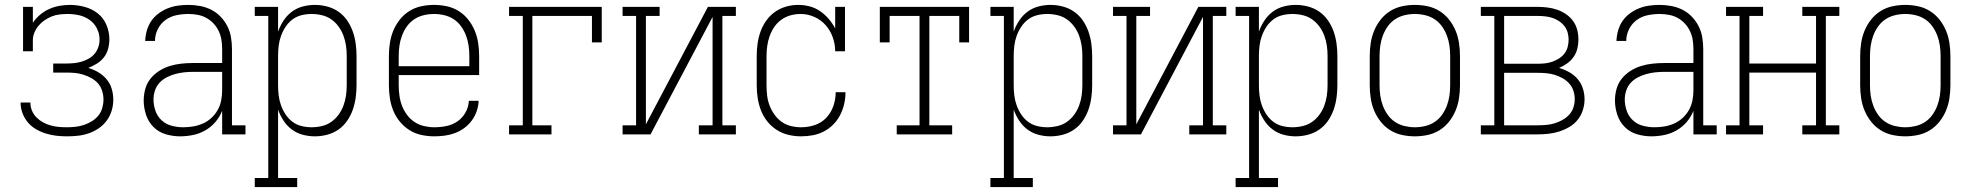

<svg xmlns="http://www.w3.org/2000/svg" viewBox="-20 -548 8040 783"><path d="M253 8Q231 8 209.5 5.5Q188 3 167 -3.5Q146 -10 127 -21Q108 -32 94 -48.5Q80 -65 72 -86Q64 -107 64 -128V-130H104V-129Q104 -112 110.5 -96.5Q117 -81 129 -69Q141 -57 155.5 -49Q170 -41 186.5 -36.5Q203 -32 219.5 -30.5Q236 -29 253 -29Q270 -29 288 -31Q306 -33 322.5 -38.5Q339 -44 354.5 -53.5Q370 -63 381 -76.5Q392 -90 397 -107.5Q402 -125 402 -142Q402 -160 396.5 -177.5Q391 -195 379.5 -208Q368 -221 352.5 -229.5Q337 -238 320 -243.5Q303 -249 285.5 -250.5Q268 -252 250 -252H197V-289H250Q266 -289 281.5 -290.5Q297 -292 312.5 -296.5Q328 -301 342 -309Q356 -317 366 -329Q376 -341 381 -356Q386 -371 386 -387Q386 -411 375 -432.5Q364 -454 344.5 -467.5Q325 -481 302 -486Q279 -491 255 -491Q239 -491 222.5 -489Q206 -487 191 -481Q176 -475 162 -465.5Q148 -456 137.5 -443.5Q127 -431 120.5 -415.5Q114 -400 114 -384V-339H74V-520H114V-455Q126 -473 143 -487.5Q160 -502 180 -511Q200 -520 221.5 -524Q243 -528 265 -528Q295 -528 325 -520Q355 -512 378.5 -493.5Q402 -475 414 -446.5Q426 -418 426 -388Q426 -369 421 -349.5Q416 -330 404 -314.5Q392 -299 375 -288.5Q358 -278 340 -271Q361 -265 380.5 -253.5Q400 -242 414.5 -225Q429 -208 435.5 -186Q442 -164 442 -142Q442 -119 435.5 -97Q429 -75 415.5 -56.5Q402 -38 383 -25Q364 -12 342.5 -4.5Q321 3 298.5 5.5Q276 8 253 8Z M714 8Q685 8 656 -0.5Q627 -9 606 -30Q585 -51 575.5 -80Q566 -109 566 -138Q566 -162 572.5 -185.5Q579 -209 594 -227.5Q609 -246 629.5 -259Q650 -272 673 -279Q696 -286 720 -288.5Q744 -291 768 -291H886V-348Q886 -367 883 -385.5Q880 -404 872 -421Q864 -438 851 -452Q838 -466 821.5 -475Q805 -484 786 -487.5Q767 -491 748 -491Q724 -491 699.5 -486Q675 -481 655 -466.5Q635 -452 623.5 -429Q612 -406 612 -381H572Q573 -403 579 -424Q585 -445 597 -462.5Q609 -480 626.5 -493Q644 -506 664 -514Q684 -522 705.5 -525Q727 -528 748 -528Q772 -528 796 -523.5Q820 -519 841 -508.5Q862 -498 879 -480.5Q896 -463 907 -441.5Q918 -420 922 -396Q926 -372 926 -348V-37H981V0H886V-96Q876 -71 858.5 -50.5Q841 -30 817.5 -16.5Q794 -3 767.5 2.5Q741 8 714 8ZM727 -29Q748 -29 768.5 -32.5Q789 -36 808 -44.5Q827 -53 842.5 -67.5Q858 -82 868 -100Q878 -118 882 -138.5Q886 -159 886 -180V-255H768Q749 -255 730.5 -253Q712 -251 694 -246Q676 -241 659.5 -232.5Q643 -224 630.5 -210.5Q618 -197 612 -179Q606 -161 606 -142Q606 -119 614 -96Q622 -73 639.5 -57Q657 -41 680.5 -35Q704 -29 727 -29Z M1019 215V178H1074V-483H1019V-520H1114V-419Q1122 -442 1136 -463.5Q1150 -485 1170 -500Q1190 -515 1214.5 -521.5Q1239 -528 1264 -528Q1289 -528 1314 -521.5Q1339 -515 1360 -500.5Q1381 -486 1395.5 -465Q1410 -444 1418.5 -420Q1427 -396 1430.5 -370.5Q1434 -345 1434 -320V-200Q1434 -175 1430.5 -149.5Q1427 -124 1418.5 -100Q1410 -76 1395.5 -55Q1381 -34 1360 -19.5Q1339 -5 1314 1.5Q1289 8 1264 8Q1239 8 1214.5 1.5Q1190 -5 1170 -20Q1150 -35 1136 -56.5Q1122 -78 1114 -101V178H1192V215ZM1251 -29Q1272 -29 1293 -34Q1314 -39 1331 -51Q1348 -63 1360.5 -80Q1373 -97 1380.5 -117Q1388 -137 1391 -158Q1394 -179 1394 -200V-320Q1394 -341 1391 -362Q1388 -383 1380.5 -403Q1373 -423 1360.5 -440Q1348 -457 1331 -469Q1314 -481 1293 -486Q1272 -491 1251 -491Q1230 -491 1209.5 -486Q1189 -481 1172.5 -468.5Q1156 -456 1144.5 -438.5Q1133 -421 1126 -401.5Q1119 -382 1116.5 -361.5Q1114 -341 1114 -320V-200Q1114 -179 1116.5 -158.5Q1119 -138 1126 -118.5Q1133 -99 1144.5 -81.5Q1156 -64 1172.5 -51.5Q1189 -39 1209.5 -34Q1230 -29 1251 -29Z M1751 8Q1725 8 1699 2.5Q1673 -3 1650.5 -17Q1628 -31 1611 -51.5Q1594 -72 1584 -96.5Q1574 -121 1570 -147.5Q1566 -174 1566 -200V-320Q1566 -346 1570 -372.5Q1574 -399 1584 -423Q1594 -447 1610.5 -468Q1627 -489 1649.5 -503Q1672 -517 1698 -522.5Q1724 -528 1750 -528Q1776 -528 1802 -522.5Q1828 -517 1850.5 -503Q1873 -489 1889.5 -468Q1906 -447 1916 -423Q1926 -399 1930 -372.5Q1934 -346 1934 -320V-242H1606V-200Q1606 -179 1609 -157.5Q1612 -136 1619.5 -116.5Q1627 -97 1640 -79.5Q1653 -62 1670.5 -50.5Q1688 -39 1709 -34Q1730 -29 1751 -29Q1776 -29 1800.5 -34Q1825 -39 1845.5 -53Q1866 -67 1878.5 -89.5Q1891 -112 1892 -137H1932Q1931 -115 1924 -94.5Q1917 -74 1904 -56.5Q1891 -39 1873.5 -26Q1856 -13 1836 -5.5Q1816 2 1794.5 5Q1773 8 1751 8ZM1606 -278H1894V-320Q1894 -341 1891 -362Q1888 -383 1880.5 -403Q1873 -423 1860.5 -440.5Q1848 -458 1830.5 -469.5Q1813 -481 1792 -486Q1771 -491 1750 -491Q1729 -491 1708 -486Q1687 -481 1669.5 -469.5Q1652 -458 1639.5 -440.5Q1627 -423 1619.5 -403Q1612 -383 1609 -362Q1606 -341 1606 -320Z M2056 0V-37H2112V-483H2056V-520H2434V-375H2394V-483H2151V-37H2229V0Z M2519 0V-37H2574V-483H2519V-520H2670V-483H2614V-41L2867 -520H2981V-483H2926V-37H2981V0H2830V-37H2886V-479L2633 0Z M3247 8Q3221 8 3195.5 2Q3170 -4 3148 -18Q3126 -32 3109.5 -52.5Q3093 -73 3083.5 -97.5Q3074 -122 3070 -148Q3066 -174 3066 -200V-320Q3066 -345 3069.5 -370Q3073 -395 3081.5 -419Q3090 -443 3105 -464Q3120 -485 3140.5 -499.5Q3161 -514 3185.5 -521Q3210 -528 3235 -528Q3259 -528 3282 -522Q3305 -516 3324.5 -502.5Q3344 -489 3359.5 -471Q3375 -453 3386 -432V-520H3426V-339H3386Q3386 -368 3376 -396Q3366 -424 3347 -445.5Q3328 -467 3301 -479Q3274 -491 3245 -491Q3224 -491 3204 -485.5Q3184 -480 3167 -468Q3150 -456 3138 -438.5Q3126 -421 3119 -401.5Q3112 -382 3109 -361.5Q3106 -341 3106 -320V-200Q3106 -179 3108.5 -158Q3111 -137 3118.5 -117.5Q3126 -98 3138.5 -80.5Q3151 -63 3168 -51Q3185 -39 3205.5 -34Q3226 -29 3247 -29Q3276 -29 3303 -38Q3330 -47 3349.5 -67.5Q3369 -88 3378.5 -115.5Q3388 -143 3388 -171V-172H3428V-171Q3428 -147 3422.5 -123.5Q3417 -100 3406 -78.5Q3395 -57 3378 -40Q3361 -23 3340 -12Q3319 -1 3295 3.5Q3271 8 3247 8Z M3637 0V-37H3730V-483H3608V-375H3568V-520H3932V-375H3892V-483H3770V-37H3863V0Z M4019 215V178H4074V-483H4019V-520H4114V-419Q4122 -442 4136 -463.5Q4150 -485 4170 -500Q4190 -515 4214.5 -521.5Q4239 -528 4264 -528Q4289 -528 4314 -521.5Q4339 -515 4360 -500.5Q4381 -486 4395.5 -465Q4410 -444 4418.5 -420Q4427 -396 4430.5 -370.5Q4434 -345 4434 -320V-200Q4434 -175 4430.5 -149.5Q4427 -124 4418.5 -100Q4410 -76 4395.5 -55Q4381 -34 4360 -19.5Q4339 -5 4314 1.5Q4289 8 4264 8Q4239 8 4214.5 1.5Q4190 -5 4170 -20Q4150 -35 4136 -56.5Q4122 -78 4114 -101V178H4192V215ZM4251 -29Q4272 -29 4293 -34Q4314 -39 4331 -51Q4348 -63 4360.5 -80Q4373 -97 4380.5 -117Q4388 -137 4391 -158Q4394 -179 4394 -200V-320Q4394 -341 4391 -362Q4388 -383 4380.5 -403Q4373 -423 4360.5 -440Q4348 -457 4331 -469Q4314 -481 4293 -486Q4272 -491 4251 -491Q4230 -491 4209.5 -486Q4189 -481 4172.5 -468.5Q4156 -456 4144.5 -438.5Q4133 -421 4126 -401.5Q4119 -382 4116.5 -361.5Q4114 -341 4114 -320V-200Q4114 -179 4116.5 -158.5Q4119 -138 4126 -118.5Q4133 -99 4144.5 -81.5Q4156 -64 4172.5 -51.5Q4189 -39 4209.5 -34Q4230 -29 4251 -29Z M4519 0V-37H4574V-483H4519V-520H4670V-483H4614V-41L4867 -520H4981V-483H4926V-37H4981V0H4830V-37H4886V-479L4633 0Z M5019 215V178H5074V-483H5019V-520H5114V-419Q5122 -442 5136 -463.5Q5150 -485 5170 -500Q5190 -515 5214.5 -521.5Q5239 -528 5264 -528Q5289 -528 5314 -521.5Q5339 -515 5360 -500.5Q5381 -486 5395.5 -465Q5410 -444 5418.5 -420Q5427 -396 5430.5 -370.5Q5434 -345 5434 -320V-200Q5434 -175 5430.5 -149.5Q5427 -124 5418.5 -100Q5410 -76 5395.5 -55Q5381 -34 5360 -19.5Q5339 -5 5314 1.5Q5289 8 5264 8Q5239 8 5214.5 1.5Q5190 -5 5170 -20Q5150 -35 5136 -56.5Q5122 -78 5114 -101V178H5192V215ZM5251 -29Q5272 -29 5293 -34Q5314 -39 5331 -51Q5348 -63 5360.5 -80Q5373 -97 5380.5 -117Q5388 -137 5391 -158Q5394 -179 5394 -200V-320Q5394 -341 5391 -362Q5388 -383 5380.5 -403Q5373 -423 5360.5 -440Q5348 -457 5331 -469Q5314 -481 5293 -486Q5272 -491 5251 -491Q5230 -491 5209.5 -486Q5189 -481 5172.5 -468.5Q5156 -456 5144.5 -438.5Q5133 -421 5126 -401.5Q5119 -382 5116.5 -361.5Q5114 -341 5114 -320V-200Q5114 -179 5116.5 -158.5Q5119 -138 5126 -118.5Q5133 -99 5144.5 -81.5Q5156 -64 5172.5 -51.5Q5189 -39 5209.5 -34Q5230 -29 5251 -29Z M5750 8Q5724 8 5698 2.5Q5672 -3 5649.5 -17Q5627 -31 5610.5 -52Q5594 -73 5584 -97Q5574 -121 5570 -147.5Q5566 -174 5566 -200V-320Q5566 -346 5570 -372.5Q5574 -399 5584 -423Q5594 -447 5610.5 -468Q5627 -489 5649.5 -503Q5672 -517 5698 -522.5Q5724 -528 5750 -528Q5776 -528 5802 -522.5Q5828 -517 5850.5 -503Q5873 -489 5889.5 -468Q5906 -447 5916 -423Q5926 -399 5930 -372.5Q5934 -346 5934 -320V-200Q5934 -174 5930 -147.5Q5926 -121 5916 -97Q5906 -73 5889.5 -52Q5873 -31 5850.5 -17Q5828 -3 5802 2.5Q5776 8 5750 8ZM5750 -29Q5771 -29 5792 -34Q5813 -39 5830.5 -50.5Q5848 -62 5860.5 -79.5Q5873 -97 5880.5 -117Q5888 -137 5891 -158Q5894 -179 5894 -200V-320Q5894 -341 5891 -362Q5888 -383 5880.5 -403Q5873 -423 5860.5 -440.5Q5848 -458 5830.5 -469.5Q5813 -481 5792 -486Q5771 -491 5750 -491Q5729 -491 5708 -486Q5687 -481 5669.5 -469.5Q5652 -458 5639.5 -440.5Q5627 -423 5619.5 -403Q5612 -383 5609 -362Q5606 -341 5606 -320V-200Q5606 -179 5609 -158Q5612 -137 5619.5 -117Q5627 -97 5639.5 -79.5Q5652 -62 5669.5 -50.5Q5687 -39 5708 -34Q5729 -29 5750 -29Z M6019 0V-37H6074V-483H6019V-520H6250Q6270 -520 6290.5 -517.5Q6311 -515 6330 -508.5Q6349 -502 6366 -490.5Q6383 -479 6395 -462.5Q6407 -446 6412 -426.5Q6417 -407 6417 -386Q6417 -368 6412.5 -349.5Q6408 -331 6397 -315.5Q6386 -300 6370.5 -289Q6355 -278 6338 -271Q6359 -265 6379 -254Q6399 -243 6413.5 -226Q6428 -209 6435 -187.5Q6442 -166 6442 -143Q6442 -121 6435 -99Q6428 -77 6414 -59.5Q6400 -42 6380.5 -30.5Q6361 -19 6339.5 -12Q6318 -5 6295.5 -2.5Q6273 0 6250 0ZM6114 -288H6250Q6265 -288 6280 -289.5Q6295 -291 6309.5 -296Q6324 -301 6337 -309Q6350 -317 6359.5 -329Q6369 -341 6373 -356Q6377 -371 6377 -386Q6377 -401 6373 -415.5Q6369 -430 6359.5 -442Q6350 -454 6337 -462.5Q6324 -471 6309.5 -475.5Q6295 -480 6280 -481.5Q6265 -483 6250 -483H6114ZM6114 -37H6250Q6268 -37 6285.5 -38.5Q6303 -40 6319.5 -45Q6336 -50 6351.5 -58.5Q6367 -67 6379 -80Q6391 -93 6396.5 -109.5Q6402 -126 6402 -144Q6402 -161 6396.5 -178Q6391 -195 6379 -208Q6367 -221 6351.5 -229.5Q6336 -238 6319.5 -243Q6303 -248 6285.5 -249.5Q6268 -251 6250 -251H6114Z M6714 8Q6685 8 6656 -0.5Q6627 -9 6606 -30Q6585 -51 6575.5 -80Q6566 -109 6566 -138Q6566 -162 6572.5 -185.5Q6579 -209 6594 -227.5Q6609 -246 6629.5 -259Q6650 -272 6673 -279Q6696 -286 6720 -288.5Q6744 -291 6768 -291H6886V-348Q6886 -367 6883 -385.5Q6880 -404 6872 -421Q6864 -438 6851 -452Q6838 -466 6821.5 -475Q6805 -484 6786 -487.5Q6767 -491 6748 -491Q6724 -491 6699.5 -486Q6675 -481 6655 -466.5Q6635 -452 6623.5 -429Q6612 -406 6612 -381H6572Q6573 -403 6579 -424Q6585 -445 6597 -462.5Q6609 -480 6626.5 -493Q6644 -506 6664 -514Q6684 -522 6705.5 -525Q6727 -528 6748 -528Q6772 -528 6796 -523.5Q6820 -519 6841 -508.5Q6862 -498 6879 -480.5Q6896 -463 6907 -441.5Q6918 -420 6922 -396Q6926 -372 6926 -348V-37H6981V0H6886V-96Q6876 -71 6858.5 -50.5Q6841 -30 6817.5 -16.5Q6794 -3 6767.5 2.5Q6741 8 6714 8ZM6727 -29Q6748 -29 6768.5 -32.5Q6789 -36 6808 -44.5Q6827 -53 6842.5 -67.5Q6858 -82 6868 -100Q6878 -118 6882 -138.5Q6886 -159 6886 -180V-255H6768Q6749 -255 6730.5 -253Q6712 -251 6694 -246Q6676 -241 6659.5 -232.5Q6643 -224 6630.5 -210.5Q6618 -197 6612 -179Q6606 -161 6606 -142Q6606 -119 6614 -96Q6622 -73 6639.5 -57Q6657 -41 6680.5 -35Q6704 -29 6727 -29Z M7019 0V-37H7074V-483H7019V-520H7170V-483H7114V-289H7386V-483H7330V-520H7481V-483H7426V-37H7481V0H7330V-37H7386V-252H7114V-37H7170V0Z M7750 8Q7724 8 7698 2.5Q7672 -3 7649.5 -17Q7627 -31 7610.5 -52Q7594 -73 7584 -97Q7574 -121 7570 -147.5Q7566 -174 7566 -200V-320Q7566 -346 7570 -372.5Q7574 -399 7584 -423Q7594 -447 7610.5 -468Q7627 -489 7649.5 -503Q7672 -517 7698 -522.5Q7724 -528 7750 -528Q7776 -528 7802 -522.5Q7828 -517 7850.5 -503Q7873 -489 7889.5 -468Q7906 -447 7916 -423Q7926 -399 7930 -372.5Q7934 -346 7934 -320V-200Q7934 -174 7930 -147.5Q7926 -121 7916 -97Q7906 -73 7889.5 -52Q7873 -31 7850.5 -17Q7828 -3 7802 2.5Q7776 8 7750 8ZM7750 -29Q7771 -29 7792 -34Q7813 -39 7830.5 -50.5Q7848 -62 7860.5 -79.5Q7873 -97 7880.5 -117Q7888 -137 7891 -158Q7894 -179 7894 -200V-320Q7894 -341 7891 -362Q7888 -383 7880.5 -403Q7873 -423 7860.5 -440.5Q7848 -458 7830.5 -469.5Q7813 -481 7792 -486Q7771 -491 7750 -491Q7729 -491 7708 -486Q7687 -481 7669.5 -469.5Q7652 -458 7639.5 -440.5Q7627 -423 7619.5 -403Q7612 -383 7609 -362Q7606 -341 7606 -320V-200Q7606 -179 7609 -158Q7612 -137 7619.5 -117Q7627 -97 7639.5 -79.5Q7652 -62 7669.5 -50.5Q7687 -39 7708 -34Q7729 -29 7750 -29Z"/></svg>

Font: Iosevka Curly Slab Extralight
Style: Regular
Weight: 200
Monospace: yes
Designer: Belleve Invis
Foundry: Belleve Invis
Version: Version 22.1.2; ttfautohint (v1.8.4)